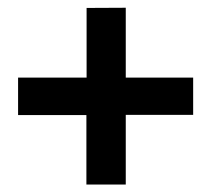

<svg xmlns="http://www.w3.org/2000/svg" viewBox="-20 -586 550 498"><path d="M204.1 -107.4H306.2V-288.1H481V-384.8H306.2V-565.9L204.6 -565.4V-384.8H26.9V-287.6H204.1Z"/></svg>

Font: Faust Sans Bold
Style: Regular
Weight: 700
Designer: Andreas Faust
Version: Version 1.003;Glyphs 3.1.2 (3151)